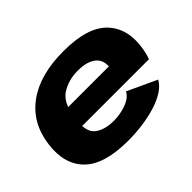

<svg xmlns="http://www.w3.org/2000/svg" viewBox="-122 -824 1060 1060"><g transform="rotate(-45 408.0 -294.5)"><path d="M360.5 6.5Q172.5 6.5 94 -72.5Q15.5 -151.5 34.5 -292Q53.5 -437.5 162.5 -517Q271.5 -596.5 455 -596.5Q644.5 -596.5 721.2 -514.5Q798 -432.5 774.5 -294Q768 -256.5 758 -231H236.5Q240 -182.5 266 -161Q306.5 -127.5 381.5 -127.5Q432 -127.5 478.8 -144.8Q525.5 -162 543 -195L714.5 -115.5Q697.5 -84 660.5 -60.8Q623.5 -37.5 574.2 -22.8Q525 -8 469.8 -0.8Q414.5 6.5 360.5 6.5ZM255.5 -359.5H573.5Q576 -408 544.5 -434Q507.5 -464.5 435.5 -464.5Q363 -464.5 308 -429.5Q274 -407.5 255.5 -359.5Z"/></g></svg>

Font: Anybody ExtraExpanded ExtraBold
Style: Italic
Weight: 800
Width: 8
Italic angle: -10°
Designer: Tyler Finck
Foundry: Etcetera Type Company
Version: Version 1.010; ttfautohint (v1.8.3) -l 8 -r 50 -G 200 -x 14 